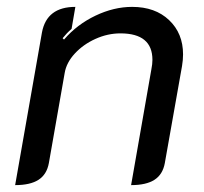

<svg xmlns="http://www.w3.org/2000/svg" viewBox="-20 -529 594 558"><path d="M102 -435Q116 -509 199 -509L188 -445Q174 -433 162 -418L166 -414Q204 -458 257.5 -483.5Q311 -509 364 -509Q431 -509 471.5 -470.5Q512 -432 512 -371Q512 -355 509 -337L459 -55Q453 -22 429 -6.5Q405 9 361 9L420 -328Q423 -343 423 -355Q423 -432 330 -432Q293 -432 257.5 -416Q222 -400 197.5 -373.5Q173 -347 168 -317L122 -55Q116 -22 92 -6.5Q68 9 24 9Z"/></svg>

Font: K2D
Style: Italic
Weight: 400
Italic angle: -10°
Designer: Katatrad Aksorn Co.,Ltd.
Foundry: Cadson Demak Co.,Ltd.
Version: Version 1.000; ttfautohint (v1.6)